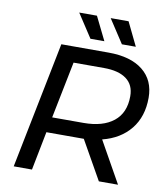

<svg xmlns="http://www.w3.org/2000/svg" viewBox="-95 -967 916 1046"><g transform="rotate(10 363.5 -443.5)"><path d="M52 0 192 -700H453Q576 -700 643.5 -646Q711 -592 711 -495Q711 -391 655.5 -322Q600 -253 501 -228L629 0H523L402 -214Q392 -214 382 -214H195L153 0ZM212 -299H385Q492 -299 551.5 -346.5Q611 -394 611 -486Q611 -549 567.5 -581Q524 -613 444 -613H275ZM343 -757 258 -887H356L420 -757ZM517 -757 432 -887H531L594 -757Z"/></g></svg>

Font: Montserrat Medium
Style: Italic
Weight: 500
Italic angle: -11.3°
Designer: Julieta Ulanovsky
Foundry: Julieta Ulanovsky
Version: Version 9.000; ttfautohint (v1.8.4.7-5d5b)